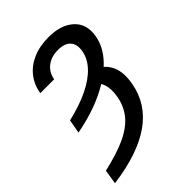

<svg xmlns="http://www.w3.org/2000/svg" viewBox="-220 -659 978 978"><g transform="rotate(-45 268.5 -170.0)"><path d="M74.2 -101.1 87.4 -175.3Q174.8 -195.8 237.8 -226.3Q300.8 -256.8 337.4 -296.4Q374 -335.9 381.3 -382.3Q388.2 -424.8 366.9 -448.7Q345.7 -472.7 297.9 -472.7Q265.6 -472.7 240.5 -461.7Q215.3 -450.7 199.2 -429.9Q183.1 -409.2 178.2 -380.4H78.1Q86.9 -432.6 117.2 -471.4Q147.5 -510.3 196.5 -531.5Q245.6 -552.7 310.1 -552.7Q398.9 -552.7 447.5 -508.3Q496.1 -463.9 483.4 -387.7Q472.7 -320.8 418.2 -263.4Q363.8 -206.1 275.6 -164.1Q187.5 -122.1 74.2 -101.1ZM300.8 -220.2 361.8 -270.5Q412.6 -249.5 434.3 -202.9Q456.1 -156.2 442.9 -83.5Q420.9 40.5 315.7 114.3Q210.4 188 22.9 212.9L35.6 134.8Q136.7 112.3 201.2 81.8Q265.6 51.3 299.6 8.5Q333.5 -34.2 343.3 -93.3Q351.1 -139.6 340.3 -173.3Q329.6 -207 300.8 -220.2Z"/></g></svg>

Font: Inter 17pt
Style: Italic
Weight: 400
Italic angle: -9.3988°
Version: Version 4.001;git-66647c0bb